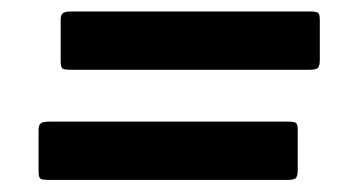

<svg xmlns="http://www.w3.org/2000/svg" viewBox="-20 -550 600 326"><path d="M64 -343.5Q53.5 -343.5 49.5 -340.8Q45.5 -338 45.5 -329.5V-259.5Q45.5 -250 48 -247.2Q50.5 -244.5 62.5 -244.5H467.5Q480 -244.5 482.8 -248.2Q485.5 -252 485.5 -261V-329.5Q485.5 -338.5 482.8 -341Q480 -343.5 469 -343.5ZM101.5 -530.5Q91 -530.5 87 -527.8Q83 -525 83 -516.5V-446.5Q83 -437 85.5 -434.2Q88 -431.5 100 -431.5H505Q517.5 -431.5 520.2 -435.2Q523 -439 523 -448V-516.5Q523 -525.5 520.2 -528Q517.5 -530.5 506.5 -530.5Z"/></svg>

Font: Besley ExtraBold
Style: Italic
Weight: 800
Italic angle: -13°
Designer: Owen Earl
Foundry: indestructible type*
Version: Version 2.001